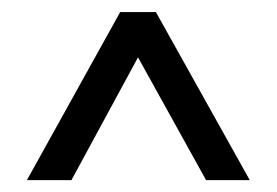

<svg xmlns="http://www.w3.org/2000/svg" viewBox="-20 -648 460 319"><path d="M179.7 -628H239L395 -348.7H322.4L209.3 -552.7L98.7 -348.7H24.7Z"/></svg>

Font: Lineal Thin
Style: Regular
Weight: 200
Designer: Created by Frank Adebiaye with contributions from Anton Moglia & Ariel Martín Pérez
Created by Frank ADEBIAYE with FontF
Foundry: Velvetyne Type Foundry
Version: Version 2.000;Glyphs 3.2 (3227)